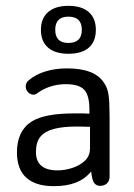

<svg xmlns="http://www.w3.org/2000/svg" viewBox="-20 -627 459 657"><path d="M286 -238Q271 -239 262.5 -239Q254 -239 248.5 -239Q243 -239 237 -239Q183 -239 146.5 -232Q110 -225 88 -211Q38 -179 38 -105Q38 -48 70 -19Q102 10 164 10Q208 10 239 -2Q270 -14 292 -40Q295 -10 302.5 -0.5Q310 9 322 9Q337 9 346 0.5Q355 -8 355 -23V-226Q355 -278 351.5 -302Q348 -326 337 -342Q321 -368 289 -380.5Q257 -393 210 -393Q169 -393 135 -382.5Q101 -372 78 -352Q68 -344 68 -331Q68 -320 76 -311.5Q84 -303 95 -303Q102 -303 109 -309Q128 -323 153 -331Q178 -339 205 -339Q250 -339 268 -320Q286 -301 286 -252ZM288 -193V-120Q288 -93 270 -76.5Q252 -60 226.5 -52Q201 -44 177 -44Q103 -44 103 -107Q103 -141 118.5 -159.5Q134 -178 165 -186Q196 -194 242 -194Q262 -194 268.5 -193.5Q275 -193 288 -193ZM214 -607Q169 -607 144.5 -585.5Q120 -564 120 -525Q120 -485 144.5 -464Q169 -443 214 -443Q260 -443 284 -464Q308 -485 308 -525Q308 -564 284 -585.5Q260 -607 214 -607ZM214 -570Q260 -570 260 -525Q260 -480 214 -480Q169 -480 169 -525Q169 -570 214 -570Z"/></svg>

Font: Beiruti
Style: Regular
Weight: 400
Designer: Arlette Boutros
Foundry: Boutros
Version: Version 1.41